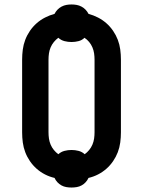

<svg xmlns="http://www.w3.org/2000/svg" viewBox="-20 -797 640 859"><path d="M300 42Q288 42 276.5 40Q265 38 255 32.5Q245 27 237 18.5Q229 10 224 -1Q202 -6 181.5 -16.5Q161 -27 144 -42Q127 -57 114 -76Q101 -95 93 -116Q85 -137 82 -159.5Q79 -182 79 -205V-530Q79 -553 82 -575.5Q85 -598 93 -619Q101 -640 114 -659Q127 -678 144 -693Q161 -708 181.5 -718.5Q202 -729 224 -735Q229 -745 237 -753.5Q245 -762 255.5 -767.5Q266 -773 277 -775Q288 -777 300 -777Q312 -777 323 -775Q334 -773 344.5 -767.5Q355 -762 363 -753.5Q371 -745 376 -735Q398 -729 418.5 -718.5Q439 -708 456 -693Q473 -678 486 -659Q499 -640 507 -619Q515 -598 518 -575.5Q521 -553 521 -530V-205Q521 -182 518 -159.5Q515 -137 507 -116Q499 -95 486 -76Q473 -57 456 -42Q439 -27 418.5 -16.5Q398 -6 376 -1Q371 10 363 18.5Q355 27 345 32.5Q335 38 323.5 40Q312 42 300 42ZM241 -107Q253 -118 268.5 -122Q284 -126 300 -126Q316 -126 331.5 -122Q347 -118 359 -107Q370 -115 379 -126Q388 -137 393.5 -150Q399 -163 401 -177Q403 -191 403 -205V-530Q403 -544 401 -558Q399 -572 393.5 -585Q388 -598 379 -609Q370 -620 358 -628Q347 -617 331.5 -613Q316 -609 300 -609Q284 -609 268.5 -613Q253 -617 241 -628Q230 -620 221 -609Q212 -598 206.5 -585Q201 -572 199 -558Q197 -544 197 -530V-205Q197 -191 199 -177Q201 -163 206.5 -150Q212 -137 221 -126Q230 -115 241 -107Z"/></svg>

Font: Iosevka Curly Slab Extended
Style: Bold
Weight: 700
Width: 7
Monospace: yes
Designer: Belleve Invis
Foundry: Belleve Invis
Version: Version 11.1.0; ttfautohint (v1.8.3)